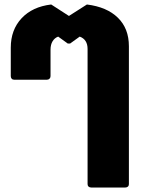

<svg xmlns="http://www.w3.org/2000/svg" viewBox="-20 -611 661 855"><path d="M386 224Q379 224 374.5 220Q370 216 370 209V-393Q370 -435 335 -448L292 -417H282L239 -448Q223 -442 214 -427Q205 -412 205 -390V-272Q205 -265 200.5 -260.5Q196 -256 189 -256H43Q36 -256 32 -260.5Q28 -265 28 -272V-399Q28 -478 76 -529.5Q124 -581 208 -591L287 -540L367 -591Q456 -580 505 -532Q554 -484 554 -405V209Q554 216 549.5 220Q545 224 538 224Z"/></svg>

Font: LINE Seed Sans TH App ExtraBold
Style: Regular
Weight: 800
Designer: Dalton Maag Ltd | Thai characters by Cadson Demak Co.,Ltd.
Foundry: Dalton Maag Ltd
Version: Version 1.003